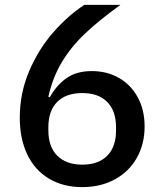

<svg xmlns="http://www.w3.org/2000/svg" viewBox="-20 -753 670 786"><path d="M61 -271Q61 -372 99.5 -462Q138 -552 198 -620.5Q258 -689 325 -733H473Q384 -669 326.5 -614Q269 -559 232 -496.5Q195 -434 178 -357L184 -355Q211 -404 252 -433Q293 -462 356 -462Q418 -462 467 -434Q516 -406 544 -354.5Q572 -303 572 -235Q572 -163 540 -106.5Q508 -50 450 -18.5Q392 13 317 13Q238 13 180 -22Q122 -57 91.5 -121Q61 -185 61 -271ZM455 -219V-232Q455 -299 419 -335.5Q383 -372 317 -372Q250 -372 214 -335.5Q178 -299 178 -232V-219Q178 -152 214.5 -115.5Q251 -79 317 -79Q383 -79 419 -115.5Q455 -152 455 -219Z"/></svg>

Font: IBM Plex Sans JP Medm
Style: Regular
Weight: 500
Designer: Mike Abbink; Paul van der Laan; Pieter van Rosmalen; Wujin Sim; Yejin Wi; Jinhee Kim; Boomi Park; Yona Kim; Kichan Ma
Foundry: Sandoll Inc.
Version: Version 1.002